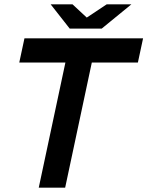

<svg xmlns="http://www.w3.org/2000/svg" viewBox="-20 -867 681 887"><path d="M159 0 306 -690H428L281 0ZM69 -578 93 -690H641L617 -578ZM337 -735 354 -768 473 -847H587L450 -735ZM302 -735 214 -847H315L400 -768L415 -735Z"/></svg>

Font: Radio Canada Big Medium
Style: Italic
Weight: 500
Italic angle: -12°
Designer: Étienne Aubert Bonn
Foundry: Coppers and Brasses
Version: Version 1.001